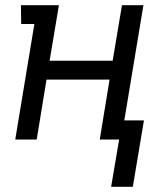

<svg xmlns="http://www.w3.org/2000/svg" viewBox="-20 -540 640 743"><path d="M410 183 441 0H366L404 -232H160L122 0H39L113 -447H62L61 -520H208L172 -305H416L452 -520H535L461 -74H537L494 183Z"/></svg>

Font: Iosevka Plex Etoile
Style: Italic
Weight: 400
Italic angle: -9°
Designer: Belleve Invis
Foundry: Belleve Invis
Version: Version 25.1.1; ttfautohint (v1.8.4)